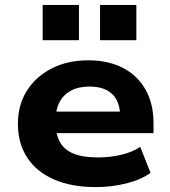

<svg xmlns="http://www.w3.org/2000/svg" viewBox="-20 -752 692 783"><path d="M371 11Q271 11 199.5 -20.5Q128 -52 90.5 -110Q53 -168 53 -247Q53 -323 89 -381Q125 -439 190 -472.5Q255 -506 341 -506Q421 -506 480.5 -475.5Q540 -445 573 -387.5Q606 -330 606 -250V-209H185V-297H487L470 -280Q469 -339 437 -369Q405 -399 345 -399Q301 -399 270.5 -383Q240 -367 223.5 -337Q207 -307 207 -264V-253Q207 -204 224.5 -172.5Q242 -141 280 -125.5Q318 -110 379 -110Q428 -110 473.5 -120.5Q519 -131 552 -153L594 -47Q555 -19 495 -4Q435 11 371 11ZM388 -588V-732H536V-588ZM154 -588V-732H302V-588Z"/></svg>

Font: Nunito Sans 10pt SemiExpanded ExtraBold
Style: Regular
Weight: 800
Width: 6
Designer: Vernon Adams
Foundry: Vernon Adams
Version: Version 3.101;gftools[0.9.27]